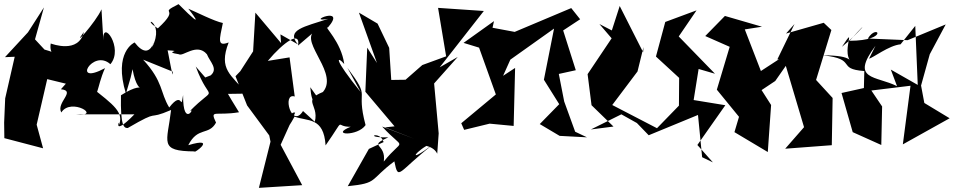

<svg xmlns="http://www.w3.org/2000/svg" viewBox="-40 -636 4605 927"><path d="M254 -205C330 -198 229 -140 256 -93C303 -168 457 -70 327 -84H609C489 40 546 -84 532 -27C563 -92 508 -130 399 -216C434 -136 424 -212 467 -307C302 -218 408 -403 493 -326C559 -403 452 -550 459 -441L450 -591C423 -529 300 -393 365 -482C340 -375 211 -424 205 -426C187 -325 349 -349 167 -399L297 -265L129 -446L172 -600L95 -480L-16 -360L31 -362L-15 -161L-20 -44L-19 31L168 80L137 -34L188 -254L278 -232Z M591 -262 600 -302C630 -133 693 -271 544 -176C541 -25 559 -17 577 -18C742 -114 661 -51 786 -105C768 52 724 94 900 95C889 111 1016 21 869 65C915 -26 968 20 1003 -44C972 -110 999 -75 1114 -94C1002 -272 1021 -285 1014 -182L1151 -184C1077 -276 1013 -299 1064 -431C1008 -410 1019 -443 1036 -525C995 -533 905 -579 869 -594C869 -594 975 -462 822 -616C715 -562 841 -608 722 -499C629 -558 761 -539 694 -407C712 -488 695 -320 610 -431C609 -431 506 -385 568 -184ZM951 -262 905 -315C976 -123 1013 -239 873 -96C911 -132 843 -8 844 -177C830 -90 846 -207 777 -117C732 -191 750 -240 651 -348L794 -290C798 -230 770 -397 769 -393C853 -389 741 -387 824 -374C843 -361 911 -431 959 -374C973 -338 1015 -304 977 -272Z M1314 -470 1317 -428 1193 -575 1182 -388 1120 -292 1097 -268 1153 -127 1260 18 1266 48 1210 271 1419 258 1315 63 1385 -92C1347 -107 1302 76 1382 -73C1445 -49 1523 -73 1532 66C1635 -81 1571 -22 1653 -24C1550 18 1688 23 1725 -32C1675 -219 1756 -150 1637 -309L1701 -192C1565 -360 1588 -366 1622 -327C1608 -435 1520 -512 1543 -503C1640 -615 1426 -524 1545 -545C1430 -507 1339 -492 1398 -422ZM1423 -100C1368 -11 1320 -191 1383 -170L1358 -359L1253 -342C1332 -436 1412 -489 1399 -416L1467 -474C1427 -408 1625 -249 1491 -169L1458 -215C1466 -122 1486 -120 1546 -202C1403 -152 1503 -139 1480 -48Z M1741 83 1639 263C1788 248 1742 234 1864 143C1884 241 1880 194 2050 62C1910 166 1976 84 2040 58C1965 73 2046 54 2071 106L2078 8L2056 -233L2170 -361L2083 -311L2296 -583L2075 -598L2114 -364L1999 -322L1918 -251L1849 -250L1839 -405L1783 -522L1693 -575L1780 -332L1733 -406L1724 -193L1865 -26L1819 -21L1960 34L1805 -25C1918 98 1911 22 1813 144C1826 54 1732 73 1835 27C1705 31 1795 -10 1812 50Z M2737 0 2684 -146 2658 -279 2740 -297 2679 -489 2761 -543 2718 -597 2445 -482 2338 -502 2345 -534 2198 -429 2273 -406 2354 -180 2187 -41 2201 -9 2324 -39 2440 -28 2447 -308 2389 -270 2424 -348 2635 -498 2586 -251 2660 -133 2566 -37 2662 20 2794 27Z M2854 -520 2913 -451 2797 -278 2816 -128 2922 -25 2813 -11 2960 -84 3035 -42 3092 17 3330 -81 3350 123 3402 148 3327 64 3462 -128 3309 -153 3333 -303 3412 -280 3237 -460 3323 -586 3172 -530 3127 -363 3239 -260 3238 -126 3132 -17 2916 -129 3038 -291 3067 -409 3065 -384 2952 -607 2914 -489Z M3796 -520 3713 -349 3721 -350 3517 -217 3650 -251 3556 -494 3639 -507 3460 -559 3365 -462 3483 -410 3421 -203 3528 -72 3506 2 3667 98 3683 -129 3637 -201 3703 -245 3754 -318 3842 -22 3751 82 3976 65 3980 -163 3878 -274 3890 -217 3974 -491 3937 -526 3755 -474Z M4131 -211 4023 -187 4077 2 4215 64 4219 -122 4167 -199 4356 -222 4319 61 4545 -65 4406 -149 4425 -127 4407 -223 4449 -374 4526 -518 4342 -442 4150 -450C4197 -526 4255 -440 4062 -439C4183 -574 4105 -473 4025 -410C4114 -545 3989 -339 4104 -321C4049 -336 4094 -368 3932 -369C4103 -351 3995 -303 4133 -293ZM4156 -353C4173 -355 4252 -417 4308 -422L4379 -511L4391 -226L4261 -300L4291 -220C4190 -271 4062 -248 4187 -415Z"/></svg>

Font: Asimov Silicon
Style: Regular
Weight: 400
Designer: Google
Version: Version 2.000980; 2014